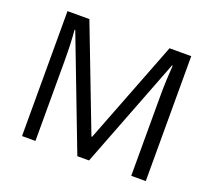

<svg xmlns="http://www.w3.org/2000/svg" viewBox="-121 -873 1144 1031"><g transform="rotate(20 451.5 -357.0)"><path d="M414.1 0 171.9 -632.8H168Q174.8 -557.6 174.8 -454.1V0H98.1V-713.9H223.1L449.2 -125H453.1L681.2 -713.9H805.2V0H722.2V-460Q722.2 -539.1 729 -631.8H725.1L481 0Z"/></g></svg>

Font: f05545470
Style: Regular
Weight: 400
Foundry: Ascender Corporation
Version: Version 1.10